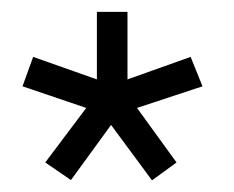

<svg xmlns="http://www.w3.org/2000/svg" viewBox="-20 -734 396 325"><path d="M322.8 -587.9 211.9 -551.3 278.8 -459 237.3 -428.7 168 -522.5 100.1 -429.2 56.6 -459 126 -551.3 18.1 -587.9 36.1 -637.7 144 -599.6V-713.9H195.8V-599.6L302.7 -637.7Z"/></svg>

Font: SakalBharati
Style: Regular
Weight: 400
Designer: CDAC GIST
Foundry: CDAC
Version: 13.02